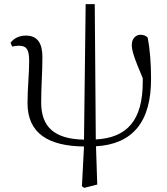

<svg xmlns="http://www.w3.org/2000/svg" viewBox="-20 -694 807 928"><path d="M387 214 450 198 444 13C619 3 712 -103 710 -317C710 -387 705 -454 694 -512C686 -521 674 -526 659 -526C638 -526 617 -509 617 -477C617 -452 626 -419 670 -316V-302C671 -112 594 -28 443 -20L438 -674H394L386 -19C243 -22 179 -80 179 -199C179 -276 185 -343 185 -418C185 -484 162 -522 105 -522C70 -522 44 -506 31 -487L39 -469C48 -471 59 -473 70 -473C109 -473 121 -455 121 -398C121 -339 113 -266 113 -196C113 -49 214 12 386 14L376 206Z"/></svg>

Font: Noto Serif HK Light
Style: Regular
Weight: 300
Designer: Ryoko NISHIZUKA 西塚涼子 (kana & ideographs); Frank Grießhammer (Latin, Greek & Cyrillic); Wenlong ZHANG 张文龙 (bopomofo); San
Foundry: Adobe
Version: Version 2.001;hotconv 1.1.0;makeotfexe 2.6.0